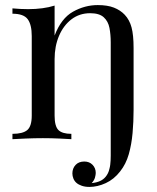

<svg xmlns="http://www.w3.org/2000/svg" viewBox="-20 -548 619 756"><path d="M365 -528Q403 -528 428.5 -518Q454 -508 471 -490Q490 -470 498 -440Q506 -410 506 -359V-115Q506 -69 502 -24Q498 21 487 59.5Q476 98 453 127Q429 158 396.5 173Q364 188 332 188Q315 188 302 183.5Q289 179 281 172Q273 165 269 155Q265 145 265 135Q265 115 277.5 101.5Q290 88 312 88Q332 88 344.5 101Q357 114 357 133Q357 140 354 151Q351 162 341 173Q360 171 373.5 165Q387 159 396 148Q401 142 405 134Q409 126 411 116Q413 109 414 101Q415 93 415.5 84Q416 75 416 65V-381Q416 -412 411 -438Q406 -464 388.5 -480Q371 -496 335 -496Q293 -496 261.5 -472Q230 -448 212.5 -407Q195 -366 195 -315V-93Q195 -51 210 -36Q225 -21 261 -21V0Q245 -1 213.5 -2.5Q182 -4 149 -4Q116 -4 81 -2.5Q46 -1 29 0V-21Q70 -21 87.5 -36Q105 -51 105 -93V-406Q105 -451 89 -472.5Q73 -494 29 -494V-515Q61 -512 91 -512Q120 -512 146.5 -515.5Q173 -519 195 -526V-408Q221 -476 267.5 -502Q314 -528 365 -528Z"/></svg>

Font: Playfair Display
Style: Regular
Weight: 400
Designer: Claus Eggers Sørensen
Foundry: Claus Eggers Sørensen
Version: Version 1.203